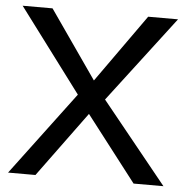

<svg xmlns="http://www.w3.org/2000/svg" viewBox="-49 -702 727 750"><g transform="rotate(5 314.5 -327.0)"><path d="M9.8 0 254.9 -327.1 9.8 -654.3H127L312.5 -387.7L502 -654.3H619.1L362.3 -317.4L619.1 0H502L304.7 -255.9L117.2 0Z"/></g></svg>

Font: Sen
Style: Regular
Weight: 400
Designer: Kosal Sen, Philatype
Foundry: Philatype
Version: Version 2.000;gftools[0.9.31]